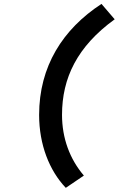

<svg xmlns="http://www.w3.org/2000/svg" viewBox="-20 -760 640 959"><path d="M308.6 178.2 398.9 117C328.5 34.4 289.8 -69.5 289.8 -186.4C289.8 -369.7 365.1 -527.5 552.8 -663.6L486.9 -740.5C292.9 -613.9 175.4 -427.8 175.4 -185.9C175.4 -38.2 226 91.3 308.6 178.2Z"/></svg>

Font: Source Code Variable
Style: Italic
Weight: 400
Italic angle: -11°
Monospace: yes
Designer: Paul D. Hunt, Teo Tuominen
Foundry: Adobe Systems Incorporated
Version: Version 1.005;PS 1.0;hotconv 16.6.54;makeotf.lib2.5.65590